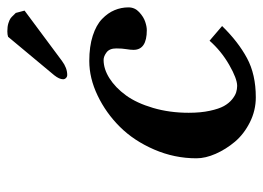

<svg xmlns="http://www.w3.org/2000/svg" viewBox="-117 -590 717 523"><g transform="rotate(-90 241.5 -328.5)"><path d="M237.8 9.8Q202.1 9.8 169.9 -6.3Q137.7 -22.5 116.9 -47.1Q96.2 -71.8 84 -99.6Q71.8 -127.4 71.8 -151.9Q71.8 -211.9 95.7 -267.1Q119.6 -322.3 157.5 -360.4Q195.3 -398.4 242.7 -421.1Q290 -443.8 336.9 -443.8Q376.5 -443.8 405.8 -434.3Q435.1 -424.8 451.4 -408.9Q467.8 -393.1 475.3 -375Q482.9 -356.9 482.9 -336.9Q482.9 -319.8 470 -307.9Q457 -295.9 443.8 -291.5Q430.7 -287.1 420.9 -287.1Q367.2 -287.1 367.2 -323.2Q367.2 -331.5 369.1 -342.8Q371.1 -354 371.1 -370.1Q371.1 -388.7 360.4 -396.7Q349.6 -404.8 339.8 -404.8Q314.9 -404.8 289.6 -388.7Q264.2 -372.6 243.2 -343.8Q222.2 -314.9 209 -270Q195.8 -225.1 195.8 -172.9Q195.8 -140.1 201.2 -115.5Q206.5 -90.8 214.1 -77.1Q221.7 -63.5 232.2 -54.9Q242.7 -46.4 251.5 -43.7Q260.3 -41 269 -41Q288.6 -41 326.4 -62.7Q364.3 -84.5 392.1 -116.2L432.1 -82Q389.2 -38.1 344.7 -14.2Q300.3 9.8 237.8 9.8ZM402.8 -665Q408.7 -667 418 -667Q430.7 -667 439.9 -664.1Q449.2 -661.1 453.4 -658Q457.5 -654.8 461.9 -649.9Q466.3 -645 467.8 -644L474.1 -620.1L336.9 -518.1Q317.9 -503.9 298.8 -503.9Q293.9 -503.9 290.5 -507.3Q287.1 -510.7 287.1 -515.1Q287.1 -525.4 297.9 -539.1Z"/></g></svg>

Font: Linux Libertine G
Style: Bold Italic
Weight: 700
Italic angle: -11.5°
Designer: Philipp H. Poll
Foundry: Philipp H. Poll
Version: Version 4.1.0